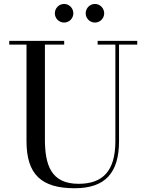

<svg xmlns="http://www.w3.org/2000/svg" viewBox="-20 -962 766 996"><path d="M424.5 -893C424.5 -866.5 446 -845 472.5 -845C499 -845 520.5 -866.5 520.5 -893C520.5 -919.5 499 -941.5 472.5 -941.5C446 -941.5 424.5 -919.5 424.5 -893ZM264.5 -893C264.5 -866.5 286 -845 312.5 -845C339 -845 360.5 -866.5 360.5 -893C360.5 -919.5 339 -941.5 312.5 -941.5C286 -941.5 264.5 -919.5 264.5 -893ZM28 -750V-730.5H117.5V-230C117.5 -57 194.5 14.5 367.5 14.5C525.5 14.5 597.5 -65 597.5 -230V-730.5H692V-750H486.5V-730.5H578.5V-230C578.5 -73 511.5 -8.5 387.5 -8.5C243.5 -8.5 213 -108 213 -240V-730.5H313V-750Z"/></svg>

Font: Bodoni* 11
Style: Regular
Weight: 400
Version: Version 2.3